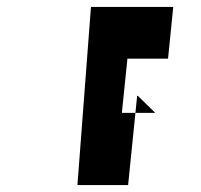

<svg xmlns="http://www.w3.org/2000/svg" viewBox="-20 -718 579 553"><path d="M377 -442 427 -393H331L347 -549H464L479 -698H242L203 -185H349L375 -442Z"/></svg>

Font: Ugly Stick
Style: It
Weight: 400
Designer: Stig
Foundry: Cannot Into Space Fonts
Version: Version 0.99